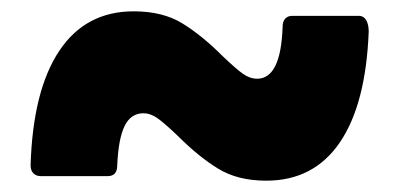

<svg xmlns="http://www.w3.org/2000/svg" viewBox="-20 -473 705 339"><path d="M294 -233Q271 -255 258.5 -264Q246 -273 233 -273Q211 -273 200 -250.5Q189 -228 187 -181Q187 -162 170 -162H52Q44 -162 39 -167Q34 -172 34 -181Q38 -313 84.5 -383Q131 -453 216 -453Q267 -453 301.5 -432Q336 -411 373 -374Q396 -352 408.5 -343Q421 -334 434 -334Q476 -334 479 -426Q479 -435 483.5 -440Q488 -445 496 -445H614Q622 -445 626.5 -437.5Q631 -430 631 -417Q626 -289 580 -221.5Q534 -154 450 -154Q400 -154 365.5 -175Q331 -196 294 -233Z"/></svg>

Font: LINE Seed JP_TTF ExtraBold
Style: Regular
Weight: 800
Designer: LY Corporation & Fontrix & Fontworks
Version: Version 1.015